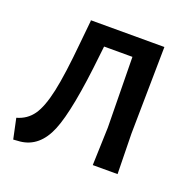

<svg xmlns="http://www.w3.org/2000/svg" viewBox="-98 -602 715 713"><g transform="rotate(20 259.5 -245.5)"><path d="M435 -503 430 -159 433 0H335L340 -150L336 -428H224L220 -393Q196 -167 161 -82.5Q126 2 52 10L25 12L8 -68Q48 -79 71 -111.5Q94 -144 109 -213Q124 -282 136 -411L145 -501L144 -503Z"/></g></svg>

Font: Alegreya Sans SC Medium
Style: Regular
Weight: 500
Designer: Juan Pablo del Peral
Foundry: Huerta Tipografica
Version: Version 2.001;PS 002.001;hotconv 1.0.88;makeotf.lib2.5.64775